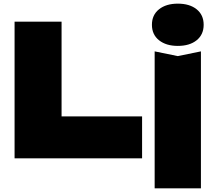

<svg xmlns="http://www.w3.org/2000/svg" viewBox="-20 -869 1171 1054"><path d="M318 -750V-114L202 -230H760V0H60V-750ZM829 -587 956 -561 1083 -587V165H829ZM956 -617Q892 -617 853 -648Q814 -679 814 -733Q814 -787 853 -818Q892 -849 956 -849Q1021 -849 1059.5 -818Q1098 -787 1098 -733Q1098 -679 1059.5 -648Q1021 -617 956 -617Z"/></svg>

Font: Unbounded Black
Style: Regular
Weight: 900
Designer: Luke Prowse, Jean-Baptiste Morizot, Fátima Lázaro, Florian Runge
Foundry: NaN
Version: Version 1.701;gftools[0.9.28.dev5+ged2979d]